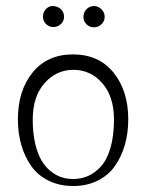

<svg xmlns="http://www.w3.org/2000/svg" viewBox="-20 -618 489 644"><path d="M134.3 -537.6Q124 -547.9 124 -562.5Q124 -577.1 134.3 -587.9Q144.5 -598.6 159.2 -597.7Q173.8 -596.7 184.1 -587.4Q194.3 -578.1 194.8 -563Q195.3 -547.9 184.6 -537.6Q173.8 -527.3 159.2 -527.3Q144.5 -527.3 134.3 -537.6ZM270 -536.6Q259.8 -546.9 259.8 -561.5Q259.8 -576.2 270 -586.9Q280.3 -597.7 294.9 -597.7Q309.6 -597.7 320.3 -586.9Q331.1 -576.2 331.1 -561.5Q331.1 -546.9 320.3 -536.6Q309.6 -526.4 294.9 -526.4Q280.3 -526.4 270 -536.6ZM224.6 -435.5Q311.5 -435.5 360.8 -374.5Q410.2 -313.5 410.2 -217.8Q410.2 -171.4 398.7 -131.6Q387.2 -91.8 365.2 -60.8Q343.3 -29.8 307.4 -12Q271.5 5.9 225.6 5.9Q179.2 5.9 143.1 -12Q106.9 -29.8 85 -60.8Q63 -91.8 51.5 -131.6Q40 -171.4 40 -217.8Q40 -313.5 89.1 -374.5Q138.2 -435.5 224.6 -435.5ZM225.6 -17.6Q252.4 -17.6 275.6 -27.8Q298.8 -38.1 318.8 -60.1Q338.9 -82 350.6 -122.3Q362.3 -162.6 362.3 -216.8Q362.3 -294.4 323 -339.1Q283.7 -383.8 226.6 -383.8Q168.9 -383.8 129.4 -339.1Q89.8 -294.4 89.8 -216.8Q89.8 -172.9 97.7 -138.2Q105.5 -103.5 118.4 -81.3Q131.3 -59.1 149.2 -44.4Q167 -29.8 185.8 -23.7Q204.6 -17.6 225.6 -17.6Z"/></svg>

Font: Buda Light
Style: Regular
Weight: 300
Version: Version 1.003